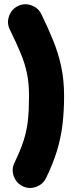

<svg xmlns="http://www.w3.org/2000/svg" viewBox="-20 -794 341 920"><path d="M88.4 98.1Q57.6 83 45.9 49.8Q34.2 16.6 49.3 -14.2Q78.1 -73.7 93.3 -120.8Q108.4 -168 113.8 -217.8Q119.1 -267.6 119.1 -334Q119.1 -395 109.1 -442.9Q99.1 -490.7 78.6 -539.8Q58.1 -588.9 26.9 -652.8Q11.7 -683.6 23.4 -716.8Q35.2 -750 65.9 -765.1Q96.7 -780.3 129.9 -768.6Q163.1 -756.8 178.2 -726.1Q209.5 -662.1 234.1 -601.8Q258.8 -541.5 272.9 -476.8Q287.1 -412.1 287.1 -334Q287.1 -261.2 279.5 -197.8Q272 -134.3 253.2 -72.3Q234.4 -10.3 200.7 59.1Q185.5 89.8 152.3 101.6Q119.1 113.3 88.4 98.1Z"/></svg>

Font: Mikhak-DS2-FD Black
Style: Regular
Weight: 900
Designer: Amin Abedi
Version: Version 3.2